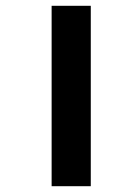

<svg xmlns="http://www.w3.org/2000/svg" viewBox="-20 -642 414 662"><path d="M158 -622H293V0H158Z"/></svg>

Font: Noto Sans ExtraCondensed ExtraBold
Style: Italic
Weight: 800
Width: 2
Italic angle: -12°
Designer: Monotype Design Team
Foundry: Monotype Imaging Inc.
Version: Version 2.013; ttfautohint (v1.8.4.7-5d5b)